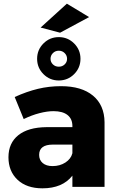

<svg xmlns="http://www.w3.org/2000/svg" viewBox="-20 -1017 641 1045"><path d="M549 -352V0H374V-61Q320 8 211 8Q125 8 75.5 -38.5Q26 -85 26 -161Q26 -238 79.5 -281Q133 -324 233 -325H374V-331Q374 -370 347.5 -391Q321 -412 271 -412Q237 -412 194.5 -401Q152 -390 109 -369L60 -489Q126 -519 186.5 -533.5Q247 -548 312 -548Q424 -548 486 -496.5Q548 -445 549 -352ZM374 -183V-230H268Q193 -230 193 -174Q193 -146 212.5 -129.5Q232 -113 266 -113Q306 -113 336 -132.5Q366 -152 374 -183ZM418 -697Q418 -648 383.5 -613.5Q349 -579 300 -579Q251 -579 216.5 -613.5Q182 -648 182 -697Q182 -746 216.5 -780.5Q251 -815 300 -815Q349 -815 383.5 -780.5Q418 -746 418 -697ZM255 -697Q255 -679 268 -666.5Q281 -654 300 -654Q319 -654 332 -666.5Q345 -679 345 -697Q345 -715 332 -728Q319 -741 300 -741Q281 -741 268 -728Q255 -715 255 -697ZM344 -997 465 -924 307 -839 201 -867Z"/></svg>

Font: Montserrat arm2
Style: Bold
Weight: 700
Designer: Julieta Ulanovsky
Foundry: Julieta Ulanovsky
Version: Version 6.000